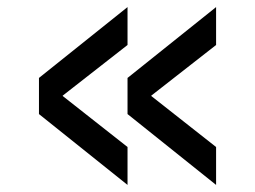

<svg xmlns="http://www.w3.org/2000/svg" viewBox="-20 -522 720 542"><path d="M340 -107V0L90 -200V-302L340 -502V-395L157 -252V-251ZM590 -107V0L340 -200V-302L590 -502V-395L407 -252V-251Z"/></svg>

Font: Quantico
Style: Regular
Weight: 400
Designer: Matt Desmond
Foundry: MADtype
Version: Version 2.002